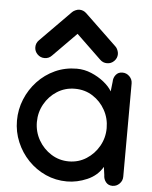

<svg xmlns="http://www.w3.org/2000/svg" viewBox="-57 -870 737 930"><g transform="rotate(5 311.5 -405.0)"><path d="M256.8 -808.1Q262.7 -814 272.7 -818.4Q282.7 -822.8 291.5 -822.8Q310.5 -822.8 325.2 -809.1L480 -661.1Q486.8 -655.3 491.2 -644.5Q495.6 -633.8 495.6 -625Q495.6 -605 481.2 -590.6Q466.8 -576.2 446.8 -576.2Q426.8 -576.2 412.6 -590.3L292.5 -705.6L178.2 -589.8Q164.1 -574.7 143.1 -574.7Q123 -574.7 108.6 -589.1Q94.2 -603.5 94.2 -623.5Q94.2 -643.6 108.9 -658.2ZM304.2 -537.1Q340.3 -537.1 374.8 -522.7Q409.2 -508.3 436.3 -486.6Q463.4 -464.8 476.6 -441.9L481.9 -488.8Q481.9 -508.8 493.7 -523.2Q505.4 -537.6 525.4 -537.6Q545.4 -537.6 559.8 -523.2Q574.2 -508.8 574.2 -488.8V-487.8L573.2 -35.6Q573.2 -15.6 558.8 -1.2Q544.4 13.2 524.4 13.2Q504.4 13.2 492.7 -1.2Q481 -15.6 481 -35.6L475.6 -74.7Q450.2 -31.2 401.4 -10Q352.5 11.2 303.2 11.2Q248 11.2 199.7 -10.5Q151.4 -32.2 114.7 -70.3Q78.1 -108.4 57.4 -157.7Q36.6 -207 36.6 -261.7Q36.6 -315.9 56.9 -365.5Q77.1 -415 113.5 -453.9Q149.9 -492.7 198.5 -514.9Q247.1 -537.1 304.2 -537.1ZM472.7 -262.7Q472.7 -310.5 450.4 -350.6Q428.2 -390.6 390.1 -415Q352.1 -439.5 303.2 -439.5Q255.4 -439.5 216.8 -415Q178.2 -390.6 155.8 -350.3Q133.3 -310.1 133.3 -263.2Q133.3 -215.8 156.2 -175.5Q179.2 -135.3 218 -110.8Q256.8 -86.4 303.7 -86.4Q350.6 -86.4 388.9 -110.8Q427.2 -135.3 450 -175.5Q472.7 -215.8 472.7 -262.7Z"/></g></svg>

Font: Manjari
Style: Bold
Weight: 700
Designer: Santhosh Thottingal <santhosh.thottingal@gmail.com>
Version: Version 2.000